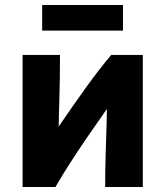

<svg xmlns="http://www.w3.org/2000/svg" viewBox="-20 -745 659 765"><path d="M70 0V-526H219Q219 -426 216.5 -348.5Q214 -271 214 -241Q274 -329 324.5 -399Q375 -469 423 -526H549V0H399Q399 -67 401 -131Q403 -195 404.5 -243Q406 -291 406 -311Q368 -257 329.5 -201Q291 -145 258 -93.5Q225 -42 201 0ZM148 -623V-725H470V-623Z"/></svg>

Font: Ubuntu Sans ExtraBold
Style: Regular
Weight: 800
Designer: Dalton Maag Ltd
Foundry: Dalton Maag Ltd
Version: Version 1.006; ttfautohint (v1.8.4.7-5d5b)